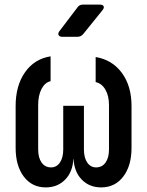

<svg xmlns="http://www.w3.org/2000/svg" viewBox="-20 -805 640 835"><path d="M179 10Q119 10 83.5 -37Q48 -84 48 -162V-344Q48 -433 89 -491Q130 -549 200 -560V-452Q175 -446 160.5 -418Q146 -390 146 -348V-155Q146 -119 161 -98Q176 -77 202 -77Q226 -77 240.5 -98Q255 -119 255 -155V-345H345V-155Q345 -119 359.5 -98Q374 -77 398 -77Q424 -77 439 -98Q454 -119 454 -155V-348Q454 -388 438.5 -415Q423 -442 396 -448V-557Q468 -545 510 -488Q552 -431 552 -344V-162Q552 -84 516 -37Q480 10 420 10Q369 10 336 -23.5Q303 -57 300 -113H299Q296 -57 263 -23.5Q230 10 179 10ZM251 -645Q239 -645 235 -652Q231 -659 238 -669L317 -773Q325 -785 341 -785H414Q427 -785 430.5 -778Q434 -771 426 -761L342 -657Q332 -645 317 -645Z"/></svg>

Font: Pitagon Sans Mono SemiBold
Style: Regular
Weight: 600
Monospace: yes
Designer: Travis Tran
Foundry: Pitagon
Version: Version 1.001; ttfautohint (v1.8.4.7-5d5b);gftools[0.9.26]